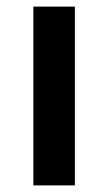

<svg xmlns="http://www.w3.org/2000/svg" viewBox="-20 -562 327 582"><path d="M207 -542H81.1V0H207Z"/></svg>

Font: Noto Reveo Sans
Style: Regular
Weight: 600
Designer: Monotype Design Team
Foundry: Monotype Imaging Inc.
Version: Version 2.007